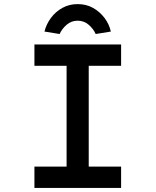

<svg xmlns="http://www.w3.org/2000/svg" viewBox="-20 -917 759 937"><path d="M148 0V-104H305V-596H148V-700H571V-596H413V-104H571V0ZM271 -751 197 -763Q206 -799 228.5 -829.5Q251 -860 284.5 -878.5Q318 -897 359 -897Q401 -897 434 -878.5Q467 -860 490 -829.5Q513 -799 521 -763L447 -751Q436 -776 413 -796Q390 -816 359 -816Q328 -816 305 -796Q282 -776 271 -751Z"/></svg>

Font: Lexend Mega
Style: Regular
Weight: 400
Designer: Bonnie Shaver-Troup, Thomas Jockin
Foundry: Lexend
Version: Version 1.007